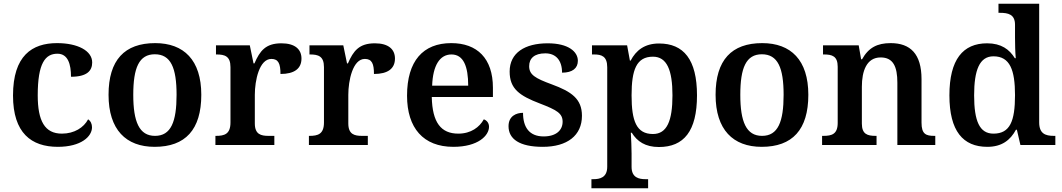

<svg xmlns="http://www.w3.org/2000/svg" viewBox="-20 -780 5715 1033"><path d="M291 10C417 10 475 -46 475 -95C475 -113 468 -129 454 -138C431 -94 380 -61 313 -61C221 -61 183 -129 183 -267C183 -441 224 -491 289 -491C346 -491 362 -434 362 -367C449 -367 476 -400 476 -444C476 -507 398 -548 287 -548C153 -548 50 -481 50 -266C50 -64 149 10 291 10Z M812 10C977 10 1063 -82 1063 -270C1063 -457 969 -548 815 -548C650 -548 564 -457 564 -270C564 -82 658 10 812 10ZM814 -49C729 -49 697 -125 697 -270C697 -415 728 -488 813 -488C899 -488 930 -415 930 -270C930 -125 900 -49 814 -49Z M1139 0H1456V-49H1425C1384 -49 1351 -57 1351 -116V-270C1351 -347 1375 -463 1440 -463C1478 -463 1489 -437 1489 -382C1564 -382 1602 -411 1602 -465C1602 -514 1568 -547 1494 -547C1409 -547 1378 -506 1349 -439H1344L1324 -536H1142V-487H1145C1189 -487 1220 -478 1220 -419V-121C1220 -58 1187 -49 1142 -49H1139Z M1642 0H1959V-49H1928C1887 -49 1854 -57 1854 -116V-270C1854 -347 1878 -463 1943 -463C1981 -463 1992 -437 1992 -382C2067 -382 2105 -411 2105 -465C2105 -514 2071 -547 1997 -547C1912 -547 1881 -506 1852 -439H1847L1827 -536H1645V-487H1648C1692 -487 1723 -478 1723 -419V-121C1723 -58 1690 -49 1645 -49H1642Z M2419 10C2553 10 2611 -51 2611 -98C2611 -119 2598 -133 2583 -138C2560 -96 2514 -61 2446 -61C2353 -61 2306 -120 2303 -258H2632V-308C2632 -466 2547 -548 2408 -548C2256 -548 2170 -452 2170 -265C2170 -91 2258 10 2419 10ZM2499 -319H2305C2309 -428 2346 -487 2409 -487C2474 -487 2499 -422 2499 -319Z M2900 10C3032 10 3111 -51 3111 -157C3111 -248 3055 -287 2949 -326C2859 -359 2827 -378 2827 -424C2827 -466 2855 -493 2914 -493C2971 -493 3004 -455 3004 -389C3060 -389 3089 -413 3089 -453C3089 -502 3038 -547 2927 -547C2804 -547 2722 -496 2722 -395C2722 -302 2775 -265 2885 -223C2976 -188 3007 -170 3007 -125C3007 -80 2973 -46 2905 -46C2828 -46 2794 -95 2794 -173C2758 -173 2716 -156 2716 -101C2716 -32 2775 10 2900 10Z M3162 233H3467V184H3453C3418 184 3378 176 3378 118V46C3378 16 3376 -29 3374 -66H3379C3408 -19 3452 11 3525 11C3659 11 3730 -74 3730 -267C3730 -460 3658 -546 3526 -546C3448 -546 3402 -509 3373 -454H3369L3354 -536H3165V-487H3176C3216 -487 3247 -478 3247 -418V117C3247 176 3207 184 3172 184H3162ZM3493 -59C3404 -59 3378 -129 3378 -267C3378 -404 3404 -475 3493 -475C3568 -475 3598 -403 3598 -267C3598 -129 3568 -59 3493 -59Z M4078 10C4243 10 4329 -82 4329 -270C4329 -457 4235 -548 4081 -548C3916 -548 3830 -457 3830 -270C3830 -82 3924 10 4078 10ZM4080 -49C3995 -49 3963 -125 3963 -270C3963 -415 3994 -488 4079 -488C4165 -488 4196 -415 4196 -270C4196 -125 4166 -49 4080 -49Z M4403 0H4696V-49H4691C4647 -49 4617 -58 4617 -115V-313C4617 -397 4642 -471 4718 -471C4786 -471 4808 -421 4808 -335V0H5012V-49H5007C4962 -49 4938 -58 4938 -120V-354C4938 -490 4878 -548 4772 -548C4700 -548 4653 -524 4618 -461H4613L4600 -536H4408V-487H4413C4457 -487 4487 -478 4487 -421V-119C4487 -58 4455 -49 4410 -49H4403Z M5292 10C5370 10 5416 -26 5446 -82H5451L5470 0H5658V-49H5650C5604 -49 5571 -61 5571 -122V-760H5352V-711H5360C5404 -711 5441 -703 5441 -647V-578C5441 -544 5442 -499 5445 -467H5440C5411 -514 5367 -547 5291 -547C5161 -547 5088 -460 5088 -267C5088 -75 5161 10 5292 10ZM5325 -61C5250 -61 5221 -129 5221 -267C5221 -403 5250 -477 5325 -477C5414 -477 5441 -403 5441 -268C5441 -128 5414 -61 5325 -61Z"/></svg>

Font: Noto Serif Devanagari SemiBold
Style: Regular
Weight: 600
Designer: Universal Thirst, Indian Type Foundry and the Monotype Design Team
Foundry: Monotype Imaging Inc.
Version: Version 2.004